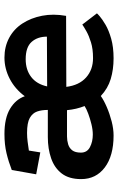

<svg xmlns="http://www.w3.org/2000/svg" viewBox="142 -640 518 841"><g transform="rotate(-90 400.5 -219.0)"><path d="M77 -426Q113 -440 150.5 -449Q188 -458 235 -458Q304 -458 345 -433.5Q386 -409 400 -369Q432 -412 476.5 -435Q521 -458 569 -458Q617 -458 655.5 -437.5Q694 -417 718.5 -379.5Q743 -342 752.5 -293Q762 -244 752 -188L441 -187Q448 -131 482 -100.5Q516 -70 567 -70Q607 -70 636 -79Q665 -88 684.5 -99Q704 -110 714 -117L763 -53Q763 -52 750.5 -41Q738 -30 713.5 -15.5Q689 -1 652 9.5Q615 20 566 20Q517 20 475.5 7.5Q434 -5 401 -36Q383 -23 353 -10Q323 3 290 11.5Q257 20 228 20Q139 20 88 -18.5Q37 -57 37 -122Q37 -175 61.5 -207Q86 -239 128 -253.5Q170 -268 221 -268H340Q340 -295 333 -315Q326 -335 305 -347Q284 -359 239 -359Q220 -359 201 -356.5Q182 -354 162 -351L154 -301L58 -319ZM224 -184Q206 -184 189.5 -179Q173 -174 163 -161Q153 -148 153 -123Q153 -96 177 -83.5Q201 -71 232 -71Q253 -71 277.5 -77Q302 -83 323.5 -91Q345 -99 357 -107Q350 -125 345.5 -144Q341 -163 339 -184ZM661 -272Q661 -313 638 -339Q615 -365 562 -365Q516 -365 484.5 -341Q453 -317 443 -271Z"/></g></svg>

Font: Podkova
Style: Bold
Weight: 700
Designer: Ilya Yudin
Foundry: Cyreal (www.cyreal.org)
Version: Version 2.102; ttfautohint (v1.8.1.43-b0c9)